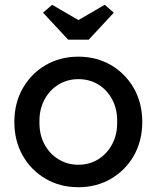

<svg xmlns="http://www.w3.org/2000/svg" viewBox="-20 -773 655 803"><path d="M308 10Q231 10 170.5 -25.5Q110 -61 75 -122.5Q40 -184 40 -263Q40 -342 75 -403.5Q110 -465 170.5 -500.5Q231 -536 308 -536Q384 -536 444.5 -500.5Q505 -465 540 -403.5Q575 -342 575 -263Q575 -184 540 -122.5Q505 -61 444.5 -25.5Q384 10 308 10ZM308 -84Q355 -84 392 -107.5Q429 -131 450 -171.5Q471 -212 470 -263Q471 -315 450 -355.5Q429 -396 392 -419Q355 -442 308 -442Q261 -442 223.5 -418.5Q186 -395 165 -354.5Q144 -314 145 -263Q144 -212 165 -171.5Q186 -131 223.5 -107.5Q261 -84 308 -84ZM265 -607 160 -720 198 -753 308 -689 418 -753 456 -720 351 -607Z"/></svg>

Font: Lexend Deca
Style: Regular
Weight: 400
Designer: Bonnie Shaver-Troup, Thomas Jockin
Foundry: Lexend
Version: Version 1.008; ttfautohint (v1.8.4.7-5d5b)